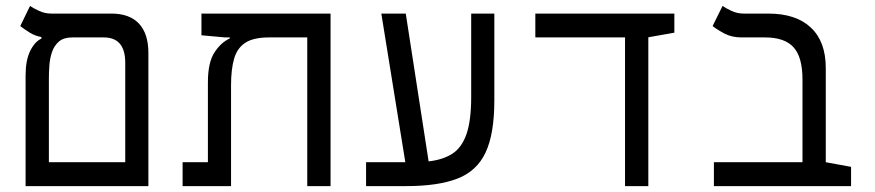

<svg xmlns="http://www.w3.org/2000/svg" viewBox="-20 -632 2970 652"><path d="M66.9 0V-376Q66.9 -426.8 82.3 -458.5Q97.7 -490.2 120.6 -501V-506.3Q99.6 -509.8 81.1 -521.2Q62.5 -532.7 48.8 -543.5L82 -611.8Q93.3 -604 112.8 -595Q132.3 -585.9 153.8 -585.9H357.9Q419.9 -585.9 451.9 -551.8Q483.9 -517.6 483.9 -452.1V0ZM225.1 -504.9Q196.3 -504.9 180.2 -491Q164.1 -477.1 156.7 -455.6Q149.4 -434.1 147.7 -410.4Q146 -386.7 146 -366.7V-81.1H405.3V-418.9Q405.3 -504.9 332.5 -504.9Z M1102.5 0H1023.4V-504.9H893.6Q841.3 -504.9 813.5 -487.1Q785.6 -469.2 775.1 -433.1Q764.6 -397 764.6 -342.8V0H600.1V-81.1H686V-352.1Q686 -418.9 707.8 -453.1Q729.5 -487.3 760.3 -501.5V-504.9H744.6L664.1 -512.2V-585.9H1102.5Z M1223.1 0V-81.1H1356.4L1274.9 -585.9H1357.9L1435.5 -84Q1483.9 -89.4 1515.9 -109.9Q1547.9 -130.4 1564 -176.3Q1580.1 -222.2 1580.1 -303.7V-585.9H1658.7V-291.5Q1658.7 -177.2 1628.9 -114Q1599.1 -50.8 1533.2 -25.4Q1467.3 0 1358.9 0Z M2102.5 0V-504.9H1797.9V-585.9H2270V-521L2181.6 -505.4V0Z M2870.1 -65.4V0H2404.3V-81.1H2705.1V-362.3Q2705.1 -438 2674.8 -471.4Q2644.5 -504.9 2578.1 -504.9H2499Q2465.8 -504.9 2441.7 -517.3Q2417.5 -529.8 2399.9 -543.5L2433.6 -611.8Q2444.8 -604 2464.1 -595Q2483.4 -585.9 2505.4 -585.9H2588.9Q2683.1 -585.9 2733.6 -538.3Q2784.2 -490.7 2784.2 -400.9V-81.1Z"/></svg>

Font: Cascadia Mono NF SemiLight
Style: Regular
Weight: 350
Monospace: yes
Designer: Aaron Bell
Foundry: Saja Typeworks
Version: Version 2404.023; ttfautohint (v1.8.4)